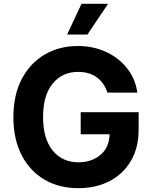

<svg xmlns="http://www.w3.org/2000/svg" viewBox="-20 -979 801 1009"><path d="M544.4 -492.2Q528.1 -543.3 489 -572.3Q449.9 -601.2 390.6 -601.2Q307.2 -601.2 256.7 -539.6Q206.3 -478 206.3 -364.3Q206.3 -250.4 256.7 -188.2Q307.2 -126.1 392.8 -126.1Q460.2 -126.1 506.9 -164.2Q553.6 -202.4 556.1 -273.4H404.1V-389.2H708.5V-297.6Q708.5 -202.1 667.6 -133Q626.8 -63.9 555.4 -27Q484 9.9 392 9.9Q290.1 9.9 213.2 -35.3Q136.4 -80.6 93.4 -164.2Q50.4 -247.9 50.4 -362.9Q50.4 -480.8 94.8 -564.6Q139.2 -648.4 215.7 -692.8Q292.3 -737.2 388.1 -737.2Q470.5 -737.2 537.8 -706Q605.1 -674.7 648.4 -619.5Q691.8 -564.3 701.7 -492.2ZM332.7 -797.6 408.4 -959.2H547.9L439.6 -797.6Z"/></svg>

Font: Inter UI
Style: Bold
Weight: 700
Designer: Rasmus Andersson
Foundry: rsms
Version: 3.2;8d6f07862